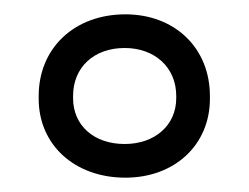

<svg xmlns="http://www.w3.org/2000/svg" viewBox="-20 -700 348 268"><path d="M34 -566V-562C34 -498 84 -452 155 -452C224 -452 273 -498 273 -562V-566C273 -633 224 -680 155 -680C84 -680 34 -633 34 -566ZM82 -563V-566C82 -606 111 -633 154 -633C196 -633 226 -606 226 -566V-563C226 -525 196 -499 154 -499C111 -499 82 -525 82 -563Z"/></svg>

Font: LT Wave Text Light
Style: Regular
Weight: 300
Designer: Daniel Lyons
Version: Version 2.5 (Glyphs App)